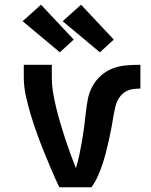

<svg xmlns="http://www.w3.org/2000/svg" viewBox="-20 -795 640 815"><path d="M232 0Q214 -37 198 -75Q182 -113 166.5 -151Q151 -189 137 -228Q123 -267 111 -306.5Q99 -346 90 -386.5Q81 -427 81 -468V-520H200V-468Q200 -434 205.5 -401Q211 -368 219 -335.5Q227 -303 236.5 -271Q246 -239 256.5 -207Q267 -175 278.5 -143.5Q290 -112 302 -81Q311 -109 317 -138Q323 -167 328 -196Q333 -225 337 -254.5Q341 -284 344 -313.5Q347 -343 352.5 -372.5Q358 -402 372 -428Q386 -454 408.5 -474Q431 -494 458.5 -504.5Q486 -515 516 -517.5Q546 -520 576 -520V-419Q560 -419 545 -417Q530 -415 516.5 -408Q503 -401 493 -389.5Q483 -378 477 -364Q471 -350 468 -335Q465 -320 462 -305Q458 -278 453 -252Q448 -226 442 -199.5Q436 -173 429.5 -147.5Q423 -122 414.5 -96.5Q406 -71 395 -46.5Q384 -22 368 0ZM404 -573 246 -705 324 -775 463 -627ZM234 -573 76 -705 154 -775 293 -627Z"/></svg>

Font: Zed Sans Extended
Style: Bold
Weight: 700
Width: 7
Designer: Belleve Invis
Foundry: Belleve Invis
Version: Version 1.0.0; ttfautohint (v1.8.4)